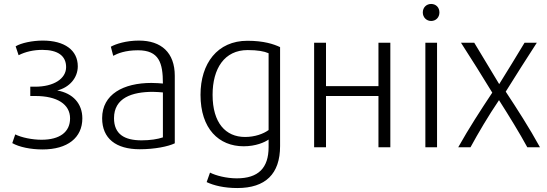

<svg xmlns="http://www.w3.org/2000/svg" viewBox="-20 -744 2762 970"><path d="M195 11C321 11 396 -48 396 -146C396 -220 349 -273 269 -287C331 -302 373 -351 373 -409C373 -490 307 -539 196 -539C144 -539 87 -527 59 -510L74 -465C109 -483 151 -492 194 -492C272 -492 314 -462 314 -405C314 -346 251 -306 158 -306H133V-259H159C269 -259 334 -217 334 -146C334 -77 282 -38 190 -38C143 -38 89 -49 57 -65L42 -21C77 -1 135 11 195 11Z M496 -147C496 -44 566 10 686 10C762 10 830 -4 863 -20V-361C863 -478 795 -539 682 -539C617 -539 565 -522 540 -508L552 -462C574 -474 613 -490 677 -490C784 -490 803 -426 803 -322C790 -323 768 -325 745 -325C604 -325 496 -268 496 -147ZM752 -280C772 -280 788 -278 803 -277V-50C777 -41 739 -35 695 -35C609 -35 556 -66 556 -147C556 -250 648 -280 752 -280Z M1211 -5C1272 -5 1317 -25 1337 -39V-1C1337 105 1285 157 1176 157C1124 157 1070 143 1041 128L1024 176C1060 193 1112 206 1179 206C1321 206 1395 135 1395 -6V-506C1363 -521 1313 -538 1230 -538C1078 -538 993 -423 993 -265C993 -93 1086 -5 1211 -5ZM1054 -265C1054 -398 1114 -491 1231 -491C1282 -491 1314 -485 1337 -475V-87C1311 -68 1268 -52 1218 -52C1120 -52 1054 -123 1054 -265Z M1627 0V-259H1892V0H1952V-528H1892V-309H1627V-528H1567V0Z M2188 0V-528H2129V0ZM2158 -638C2182 -638 2200 -656 2200 -681C2200 -707 2182 -724 2158 -724C2135 -724 2116 -707 2116 -681C2116 -656 2135 -638 2158 -638Z M2357 0C2395 -70 2448 -160 2501 -238C2552 -158 2606 -70 2644 0H2708C2655 -97 2591 -196 2535 -281C2587 -364 2638 -445 2692 -528H2630C2588 -458 2545 -388 2502 -319L2376 -528H2309C2363 -444 2416 -360 2467 -276C2408 -187 2350 -98 2295 0Z"/></svg>

Font: Repo Light
Style: Regular
Weight: 300
Designer: Stefan Peev
Foundry: Context Ltd
Version: Version 001.502